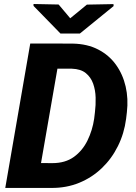

<svg xmlns="http://www.w3.org/2000/svg" viewBox="-20 -925 669 945"><path d="M232.9 0H72.3L94.7 -123L237.8 -122.1Q301.3 -122.1 343.8 -152.8Q386.2 -183.6 410.6 -233.6Q435.1 -283.7 443.4 -340.3L447.3 -373Q451.7 -407.7 450.7 -444.6Q449.7 -481.4 438.5 -513.2Q427.2 -544.9 402.3 -565.2Q377.4 -585.4 333.5 -586.9L171.4 -587.4L192.9 -710.9L338.4 -710.4Q409.7 -709 463.1 -681.4Q516.6 -653.8 550.5 -606.7Q584.5 -559.6 598.4 -499.3Q612.3 -439 604.5 -372.6L600.6 -339.8Q591.3 -268.1 560.5 -206.1Q529.8 -144 481.4 -97.7Q433.1 -51.3 370.1 -25.4Q307.1 0.5 232.9 0ZM284.2 -710.9 160.6 0H5.9L128.9 -710.9ZM268.6 -902.8 325.7 -835 407.7 -902.3 538.6 -904.8 539.1 -895 373 -759.8H277.8L145 -896V-905.3Z"/></svg>

Font: Roboto ExtraBold
Style: Italic
Weight: 800
Designer: Christian Robertson
Foundry: Google
Version: Version 3.009; 2024